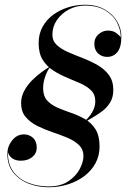

<svg xmlns="http://www.w3.org/2000/svg" viewBox="-20 -780 532 810"><path d="M185 10Q141 10 101.2 -5.2Q61.5 -20.5 36.2 -51.8Q11 -83 11 -131Q11 -162 31 -187.5Q51 -213 81 -213Q103.5 -213 119.2 -198.5Q135 -184 135 -157Q135 -133 116.2 -117.5Q97.5 -102 68 -102Q45.5 -102 31 -112.5Q16.5 -123 13.5 -138.5Q12.5 -88 36.2 -56Q60 -24 99.5 -8.8Q139 6.5 185 6.5Q236.5 6.5 269 -15.8Q301.5 -38 316.8 -67.8Q332 -97.5 332 -121Q332 -150 313 -168.2Q294 -186.5 264 -199Q234 -211.5 200.5 -222.8Q167 -234 137 -249Q107 -264 88 -286.8Q69 -309.5 69 -345Q69 -372 81.8 -396Q94.5 -420 114 -439.8Q133.5 -459.5 154.5 -475Q175.5 -490.5 192 -500H194.5Q187.5 -494 180 -479.5Q172.5 -465 167.2 -446Q162 -427 162 -407Q162 -374.5 179.2 -355.8Q196.5 -337 223.5 -325.5Q250.5 -314 281 -303.5Q311.5 -293 338.5 -277.5Q365.5 -262 382.8 -234.8Q400 -207.5 400 -162Q400 -123 382.8 -91.2Q365.5 -59.5 335.5 -37Q305.5 -14.5 266.8 -2.2Q228 10 185 10ZM321 -254 318.5 -254.5Q335.5 -265.5 349.8 -280.8Q364 -296 373 -314.5Q382 -333 382 -353Q382 -381 364.8 -398.2Q347.5 -415.5 320.2 -427.8Q293 -440 262.5 -452.5Q232 -465 204.8 -482.5Q177.5 -500 160.2 -527.5Q143 -555 143 -598Q143 -637 159.8 -667.2Q176.5 -697.5 204.8 -718Q233 -738.5 267.8 -749.2Q302.5 -760 338 -760Q387 -760 421.5 -740.2Q456 -720.5 474 -689.8Q492 -659 492 -626Q492 -580.5 475.2 -560.2Q458.5 -540 432 -540Q409.5 -540 393.8 -554.5Q378 -569 378 -596Q378 -620 395.8 -635.5Q413.5 -651 435 -651Q458 -651 472.2 -639.5Q486.5 -628 489.5 -622.5Q489.5 -653.5 473.8 -684.5Q458 -715.5 424.2 -736Q390.5 -756.5 338 -756.5Q301.5 -756.5 270.2 -739.8Q239 -723 220 -695.2Q201 -667.5 201 -634Q201 -607.5 219.5 -590.2Q238 -573 267.2 -560.2Q296.5 -547.5 329.5 -534.8Q362.5 -522 391.8 -505.2Q421 -488.5 439.5 -463.5Q458 -438.5 458 -400Q458 -369.5 444.5 -347.5Q431 -325.5 409.8 -309.8Q388.5 -294 365 -280.8Q341.5 -267.5 321 -254Z"/></svg>

Font: Bodoni Moda 72pt
Style: Italic
Weight: 400
Italic angle: -13°
Designer: Owen Earl
Foundry: indestructible type
Version: Version 2.005